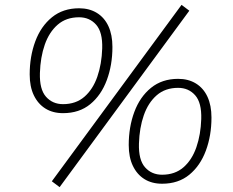

<svg xmlns="http://www.w3.org/2000/svg" viewBox="-20 -747 956 789"><path d="M225 22 193 -2 726 -727 758 -703ZM239 -282Q197 -282 166.5 -301Q136 -320 119 -355.5Q102 -391 102 -441Q102 -515 125 -577Q148 -639 193.5 -676Q239 -713 305 -713Q347 -713 378 -694Q409 -675 425.5 -639.5Q442 -604 442 -554Q442 -480 419 -418Q396 -356 351 -319Q306 -282 239 -282ZM239 -319Q292 -319 327 -349.5Q362 -380 380 -432Q398 -484 400 -548Q402 -615 375 -645.5Q348 -676 305 -676Q252 -676 217 -645.5Q182 -615 164 -563.5Q146 -512 144 -447Q142 -380 169 -349.5Q196 -319 239 -319ZM646 8Q604 8 573.5 -11Q543 -30 526 -65.5Q509 -101 509 -151Q509 -225 532 -287Q555 -349 600.5 -386Q646 -423 712 -423Q754 -423 785 -404Q816 -385 832.5 -349.5Q849 -314 849 -264Q849 -190 826 -128Q803 -66 758 -29Q713 8 646 8ZM646 -29Q699 -29 734 -59.5Q769 -90 787 -142Q805 -194 807 -258Q809 -325 782 -355.5Q755 -386 712 -386Q659 -386 624 -355.5Q589 -325 571 -273.5Q553 -222 551 -157Q549 -90 576 -59.5Q603 -29 646 -29Z"/></svg>

Font: Nunito Sans 12pt ExtraLight
Style: Italic
Weight: 200
Italic angle: -9°
Designer: Vernon Adams
Foundry: Vernon Adams
Version: Version 3.101;gftools[0.9.27]